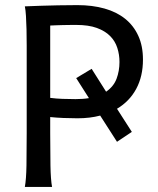

<svg xmlns="http://www.w3.org/2000/svg" viewBox="-20 -738 623 758"><path d="M375.5 -281.7Q335.4 -271 285.6 -271Q258.8 -271 230.5 -272.2Q202.1 -273.4 178.2 -275.9V-212.4Q178.2 -139.6 179.2 -84.2Q180.2 -28.8 185.5 0H78.1Q83.5 -29.3 84.5 -84.7Q85.4 -140.1 85.4 -212.4V-558.1Q85.4 -592.3 84.7 -621.8Q84 -651.4 82.5 -674.8Q81.1 -698.2 78.1 -712.9Q108.9 -713.9 143.1 -715.3Q172.4 -716.3 209.2 -717Q246.1 -717.8 285.6 -717.8Q344.7 -717.8 392.6 -704.3Q440.4 -690.9 474.1 -663.8Q507.8 -636.7 526.1 -596.4Q544.4 -556.2 544.4 -502.9Q544.4 -436.5 517.8 -387.2Q491.2 -337.9 441.9 -308.6L500.5 -217.3L441.9 -178.2ZM178.2 -351.6Q201.7 -348.6 226.1 -347.7Q250.5 -346.7 278.3 -346.7Q293 -346.7 306.2 -347.7Q319.3 -348.6 331.1 -350.6L280.8 -429.7L341.8 -466.3L398.9 -376Q428.7 -396.5 440.2 -427.2Q451.7 -458 451.7 -493.2Q451.7 -522.5 443.1 -549.1Q434.6 -575.7 414.8 -595.7Q395 -615.7 362.3 -627.7Q329.6 -639.6 280.8 -639.6Q263.7 -639.6 250 -639.4Q236.3 -639.2 224.6 -638.9Q212.9 -638.7 201.7 -638.2Q190.4 -637.7 178.2 -637.2Z"/></svg>

Font: Andika CyrE
Style: Regular
Weight: 400
Designer: Victor Gaultney, Annie Olsen, Julie Remington, Don Collingsworth, Eric Hays, Becca Hirsbrunner
Foundry: SIL International
Version: Version 5.000